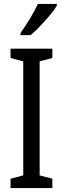

<svg xmlns="http://www.w3.org/2000/svg" viewBox="-20 -963 323 983"><path d="M248 0H34V-48L99 -65V-649L34 -666V-714H248V-666L183 -649V-65L248 -48ZM271 -934Q259 -913 235 -884.5Q211 -856 184.5 -828.5Q158 -801 137 -783H85V-794Q143 -876 174 -943H271Z"/></svg>

Font: Noto Sans Hebrew ExtraCondensed
Style: Regular
Weight: 400
Width: 2
Designer: Monotype Design Team
Foundry: Monotype Imaging Inc.
Version: Version 2.004; ttfautohint (v1.8.4.7-5d5b)